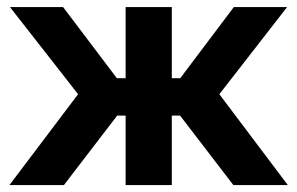

<svg xmlns="http://www.w3.org/2000/svg" viewBox="-20 -536 860 556"><path d="M7.3 0 206.1 -263.2 8.8 -515.6H162.6L318.4 -309.6H343.8V-515.6H477.5V-309.6H502L657.2 -515.6H811.5L615.2 -263.2L813.5 0H655.8L501.5 -201.2H477.5V0H343.8V-201.2H319.3L165 0Z"/></svg>

Font: Inter Cardless Display
Style: Bold
Weight: 700
Designer: Rasmus Andersson
Foundry: rsms
Version: Version 4.001;git-9221beed3